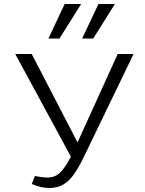

<svg xmlns="http://www.w3.org/2000/svg" viewBox="-20 -927 721 956"><path d="M138 -11 154 -51Q190 -43 217 -43Q253 -43 278.5 -67Q304 -91 333 -147L56 -658H138L366 -218L566 -658H645L401 -153Q373 -95 349.5 -61Q326 -27 296.5 -9Q267 9 225 9Q183 9 138 -11ZM302 -907H384L276 -735H221ZM470 -907H552L444 -735H389Z"/></svg>

Font: LXGW Bright TC
Style: Regular
Weight: 400
Designer: Christian Thalmann (Catharsis Fonts)
Foundry: LXGW / Christian Thalmann (Catharsis Fonts) / Fontworks Inc.
Version: Version 5.501